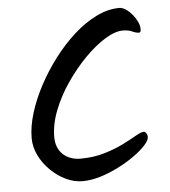

<svg xmlns="http://www.w3.org/2000/svg" viewBox="-51 -764 701 790"><g transform="rotate(-5 299.5 -369.5)"><path d="M550.6 -624.6Q550.6 -614.8 548.5 -612.1Q546.5 -609.4 542.8 -609.4Q530.5 -609.4 515.5 -616.6Q500.5 -623.9 476.6 -623.9Q445 -623.9 403.6 -598.5Q362.2 -573.2 319.3 -529.8Q276.4 -486.3 239.6 -432.6Q202.7 -378.9 180.3 -321.7Q157.9 -264.6 157.9 -211.2Q157.9 -179.5 171.7 -157.4Q185.4 -135.3 208.1 -124.6Q230.8 -113.8 257.3 -113.8Q311.7 -113.8 356.6 -127.2Q401.4 -140.5 435.6 -157.6Q469.7 -174.8 492.7 -188.1Q515.6 -201.4 526.9 -201.4Q531.6 -201.4 536.5 -194.7Q541.4 -187.9 541.4 -178.7Q541.4 -164.8 523.3 -145Q505.2 -125.2 475.1 -103.6Q445 -82 407.7 -63.1Q370.4 -44.2 332 -32.5Q293.5 -20.8 259.1 -20.8Q224.2 -20.8 190.1 -36.9Q156.1 -53 127.6 -81Q99 -109 82 -143.7Q64.9 -178.5 64.9 -215.4Q64.9 -262.7 81.7 -317.9Q98.6 -373.1 128.6 -429.5Q158.6 -485.9 197.9 -537.6Q237.2 -589.3 282.5 -630Q327.9 -670.7 375.9 -694.2Q423.9 -717.7 470.2 -717.7Q483.6 -717.7 497.6 -708.3Q511.7 -698.8 523.6 -684.5Q535.5 -670.1 543 -654.1Q550.6 -638.1 550.6 -624.6Z"/></g></svg>

Font: Kalam Variable Light
Style: Regular
Weight: 300
Designer: Lipi Raval, Jonny Pinhorn
Foundry: Indian Type Foundry
Version: Version 3.000